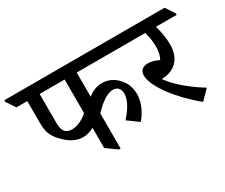

<svg xmlns="http://www.w3.org/2000/svg" viewBox="-150 -911 1421 1211"><g transform="rotate(-30 560.5 -306.0)"><path d="M272 -173C300 -173 327 -183 350 -196V-48L427 7H438V-250C480 -293 532 -339 582 -339C612 -339 632 -317 632 -283C632 -229 590 -173 554 -132L632 -75C669 -117 700 -180 700 -238C700 -291 682 -331 652 -361C624 -391 587 -410 541 -410C501 -410 467 -394 438 -371V-547H782V-557L737 -624H-45V-612L-1 -547H78V-400C78 -334 83 -292 142 -235C174 -203 218 -173 272 -173ZM168 -331V-547H350V-302C313 -270 272 -251 235 -251C200 -251 168 -266 168 -331Z M1036 12 1101 -54C1026 -100 937 -166 882 -243C889 -244 897 -245 907 -245C993 -257 1037 -317 1037 -408C1037 -453 1028 -501 1015 -547H1166V-557L1122 -624H691V-612L735 -547H937C947 -514 953 -477 953 -441C953 -408 948 -377 933 -352C905 -366 878 -373 855 -373C817 -373 795 -355 795 -318C795 -235 908 -91 1036 12Z"/></g></svg>

Font: Noto Serif Devanagari Medium
Style: Regular
Weight: 500
Designer: Universal Thirst, Indian Type Foundry and the Monotype Design Team
Foundry: Monotype Imaging Inc.
Version: Version 2.004